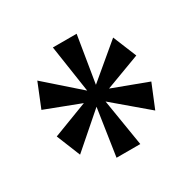

<svg xmlns="http://www.w3.org/2000/svg" viewBox="-99 -859 588 588"><g transform="rotate(-30 195.5 -565.0)"><path d="M155 -370 180 -536 63 -434 29 -518 152 -565 29 -612 63 -696 180 -593 155 -760H239L212 -595L330 -694L364 -611L241 -565L364 -519L330 -436L212 -536L239 -370Z"/></g></svg>

Font: Noto Serif Khmer ExtraCondensed SemiBold
Style: Regular
Weight: 600
Width: 2
Designer: Danh Hong and the Monotype Design Team
Foundry: Monotype Imaging Inc.
Version: Version 2.004; ttfautohint (v1.8.4.7-5d5b)